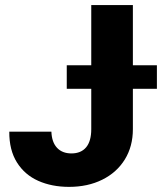

<svg xmlns="http://www.w3.org/2000/svg" viewBox="-20 -727 639 757"><path d="M503.9 -707V-469.7H598.6V-377H503.9V-217.8Q503.9 -149.9 472.2 -98.4Q440.4 -46.9 383.3 -18.6Q326.2 9.8 252 9.8Q184.6 9.8 131.1 -13.9Q77.6 -37.6 46.9 -86.4Q16.1 -135.3 16.6 -208H182.6Q184.1 -166.5 204.8 -144.3Q225.6 -122.1 261.7 -122.1Q299.3 -122.1 319.6 -146.2Q339.8 -170.4 339.8 -217.8V-377H243.2V-469.7H339.8V-707Z"/></svg>

Font: Pretendard JP ExtraBold
Style: Regular
Weight: 800
Designer: Base glyphs from Inter by Rasmus Andersson; Hangeul glyphs from Noto Sans CJK(Source Han Sans) by Jang Soo-young and Kan
Foundry: Kil Hyung-jin
Version: Version 1.309